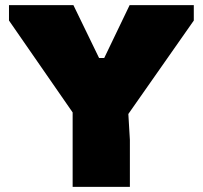

<svg xmlns="http://www.w3.org/2000/svg" viewBox="-20 -728 790 748"><path d="M263 0V-290L15 -648V-708H266L366 -502H386L485 -708H735V-648L480 -284L486 -183V0Z"/></svg>

Font: Rowdies
Style: Bold
Weight: 700
Designer: Jaikishan Patel
Version: Version 1.000; ttfautohint (v1.8.3)